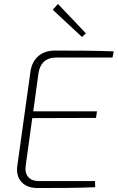

<svg xmlns="http://www.w3.org/2000/svg" viewBox="-20 -944 591 964"><path d="M411 -777 271 -924 245 -895 392 -758ZM262 -655H545L551 -686C454 -690 355 -690 255 -690C185 -690 142 -648 133 -585L67 -112C57 -46 97 0 167 0C263 0 362 0 458 -4L457 -35H174C127 -35 102 -65 109 -112L142 -351L462 -352L467 -385H147L173 -575C180 -625 209 -655 262 -655Z"/></svg>

Font: Exo 2 Extra Light
Style: Italic
Weight: 250
Italic angle: -8°
Designer: Natanael Gama
Version: Version 1.001;PS 001.001;hotconv 1.0.88;makeotf.lib2.5.64775